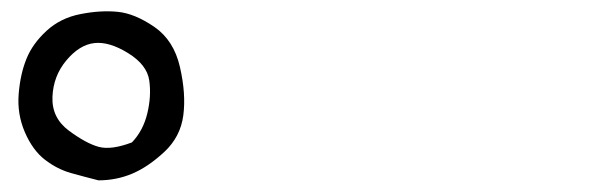

<svg xmlns="http://www.w3.org/2000/svg" viewBox="-20 -840 1040 336"><path d="M152.3 -524.4Q128.9 -530.3 104.5 -537.1Q80.1 -543.9 58.6 -560.5Q37.1 -577.1 23.4 -608.9Q9.8 -640.6 12.7 -675.8Q15.6 -710.9 26.4 -737.3Q37.1 -763.7 61.5 -786.1Q85.9 -808.6 121.1 -815.4Q156.2 -822.3 186 -819.3Q215.8 -816.4 250 -793Q284.2 -769.5 294.9 -722.7Q305.7 -675.8 300.8 -638.2Q295.9 -600.6 267.6 -574.2Q239.3 -547.9 211.4 -536.1Q183.6 -524.4 152.3 -524.4ZM210.9 -590.8Q230.5 -611.3 237.8 -641.6Q245.1 -671.9 241.2 -699.2Q237.3 -726.6 204.1 -747.1Q170.9 -767.6 145 -764.6Q119.1 -761.7 96.2 -734.4Q73.2 -707 71.8 -670.4Q70.3 -633.8 100.6 -611.3Q130.9 -588.9 152.8 -583Q174.8 -577.1 210.9 -590.8Z"/></svg>

Font: NaikaiFont
Style: Regular
Weight: 400
Version: Version 1.67